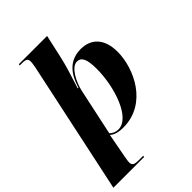

<svg xmlns="http://www.w3.org/2000/svg" viewBox="-315 -883 1245 1245"><g transform="rotate(-45 307.5 -260.0)"><path d="M161 -671 -33 240H249L250 230H209C171 230 155 224 155 195C155 184 158 171 161 152L183 35C187 13 190 -2 193 -18C213 0 243 10 289 10C507 10 610 -211 610 -364C610 -489 543 -546 454 -546C351 -546 296 -481 265 -379H259C284 -457 311 -541 325 -607L359 -760H100L98 -750H121C159 -750 167 -740 167 -714C167 -705 164 -689 161 -671ZM258 -4C232 -4 210 -15 198 -29L266 -347C281 -417 327 -506 378 -506C417 -506 436 -472 436 -382C436 -215 365 -4 258 -4Z"/></g></svg>

Font: Noto Serif Display ExtraBold
Style: Italic
Weight: 800
Italic angle: -12°
Designer: Monotype Design Team
Foundry: Monotype Imaging Inc.
Version: Version 2.009